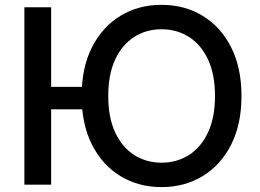

<svg xmlns="http://www.w3.org/2000/svg" viewBox="-20 -757 1066 787"><path d="M189.6 -727.3V0H79.9V-727.3ZM347.7 -400.9V-308.9H122.2V-400.9ZM969.8 -363.6Q969.8 -247.2 927.2 -163.5Q884.6 -79.9 810.5 -35Q736.5 9.9 642.4 9.9Q547.9 9.9 473.9 -35Q399.9 -79.9 357.2 -163.7Q314.6 -247.5 314.6 -363.6Q314.6 -480.1 357.2 -563.7Q399.9 -647.4 473.9 -692.3Q547.9 -737.2 642.4 -737.2Q736.5 -737.2 810.5 -692.3Q884.6 -647.4 927.2 -563.7Q969.8 -480.1 969.8 -363.6ZM861.2 -363.6Q861.2 -452.4 832.6 -513.3Q804 -574.2 754.4 -605.6Q704.9 -637.1 642.4 -637.1Q579.5 -637.1 530.2 -605.6Q480.8 -574.2 452.2 -513.3Q423.7 -452.4 423.7 -363.6Q423.7 -274.9 452.2 -214Q480.8 -153.1 530.2 -121.6Q579.5 -90.2 642.4 -90.2Q704.9 -90.2 754.4 -121.6Q804 -153.1 832.6 -214Q861.2 -274.9 861.2 -363.6Z"/></svg>

Font: InterMG Medium
Style: Regular
Weight: 500
Designer: Rasmus Andersson
Foundry: rsms
Version: Version 3.019;December 26, 2023;FontCreator 15.0.0.2955 64-b